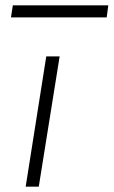

<svg xmlns="http://www.w3.org/2000/svg" viewBox="-20 -698 425 718"><path d="M76 0 153 -487H203L125 0ZM21 -633 28 -678H385L379 -633Z"/></svg>

Font: Nunito Sans 10pt Expanded ExtraLight
Style: Italic
Weight: 250
Width: 7
Italic angle: -9°
Designer: Vernon Adams
Foundry: Vernon Adams
Version: Version 3.101;gftools[0.9.27]